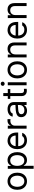

<svg xmlns="http://www.w3.org/2000/svg" viewBox="2203 -2973 969 5415"><g transform="rotate(-90 2687.5 -265.5)"><path d="M42.1 -262.4Q42.1 -344.3 72.5 -406.6Q102.9 -468.9 157.6 -503.1Q212.4 -537.3 283.8 -537.3Q355.3 -537.3 410 -503.1Q464.8 -468.9 494.8 -406.6Q524.9 -344.3 524.9 -262.4Q524.9 -181.3 494.8 -119.3Q464.8 -57.3 410 -23.1Q355.3 11 283.8 11Q212.4 11 157.6 -23.1Q102.9 -57.3 72.5 -119.3Q42.1 -181.3 42.1 -262.4ZM440.6 -262.4Q440.6 -317.3 423.3 -362.7Q406.1 -408.1 370.7 -435.4Q335.3 -462.7 283.8 -462.7Q232 -462.7 196.8 -435.4Q161.6 -408.1 144 -362.7Q126.4 -317.3 126.4 -262.4Q126.4 -207.9 144 -162.6Q161.6 -117.4 196.8 -90.5Q232 -63.5 283.8 -63.5Q335.3 -63.5 370.7 -90.5Q406.1 -117.4 423.3 -162.6Q440.6 -207.9 440.6 -262.4Z M634 -530.4H715.5V-446.1H725.1Q726.2 -447.2 726.9 -448.7Q727.6 -450.3 728.6 -451.7Q742.7 -474.4 758.8 -492.1Q774.9 -509.7 804.6 -523.5Q834.3 -537.3 878.5 -537.3Q944.8 -537.3 996.2 -503.8Q1047.7 -470.3 1076 -408.3Q1104.3 -346.3 1104.3 -263.8Q1104.3 -180.9 1076 -118.8Q1047.7 -56.6 996.5 -22.8Q945.4 11 879.8 11Q834.6 11 804 -3.8Q773.5 -18.6 757.1 -37.1Q740.7 -55.6 726.5 -79.4Q726.2 -80.1 725.8 -80.5Q725.5 -80.8 725.1 -81.5H718.2V198.9H634ZM867.4 -64.2Q916.4 -64.2 951 -90.5Q985.5 -116.7 1002.8 -162.3Q1020 -207.9 1020 -265.2Q1020 -321.8 1003.1 -366.4Q986.2 -410.9 951.7 -436.5Q917.1 -462 867.4 -462Q819.1 -462 785.2 -437.8Q751.4 -413.7 734.1 -369.1Q716.9 -324.6 716.9 -265.2Q716.9 -205.5 734.5 -160Q752.1 -114.6 785.9 -89.4Q819.8 -64.2 867.4 -64.2Z M1188.5 -261Q1188.5 -341.9 1218.6 -404.7Q1248.6 -467.5 1303 -502.4Q1357.4 -537.3 1428.2 -537.3Q1488.6 -537.3 1540.6 -510.7Q1592.5 -484.1 1625 -424.7Q1657.5 -365.3 1657.5 -272.1V-236.9H1246.5V-308.7H1571.8Q1571.8 -352.9 1554.2 -388.1Q1536.6 -423.3 1504.1 -443Q1471.7 -462.7 1428.9 -462.7Q1382.3 -462.7 1346.9 -439.6Q1311.5 -416.4 1292.1 -378.3Q1272.8 -340.1 1272.8 -296.3V-247.9Q1272.8 -189.6 1293.2 -148.3Q1313.5 -107 1350.5 -85.3Q1387.4 -63.5 1436.5 -63.5Q1466.9 -63.5 1491.4 -71.5Q1515.9 -79.4 1532.6 -93.2Q1549.4 -107 1559.4 -124.3H1649.2Q1636.7 -83.9 1607.4 -53.3Q1578 -22.8 1534 -5.9Q1490 11 1436.5 11Q1360.8 11 1304.7 -22.8Q1248.6 -56.6 1218.6 -118.3Q1188.5 -179.9 1188.5 -261Z M1766.6 -530.4H1848.1V-449.6H1853.6Q1863.3 -475.8 1883.6 -496.2Q1904 -516.6 1932 -527.6Q1959.9 -538.7 1991 -538.7Q2015.2 -538.7 2034.5 -537.3V-452.3Q2026.6 -454.1 2012.3 -456Q1997.9 -457.9 1984.1 -457.9Q1946.1 -457.9 1915.7 -442Q1885.4 -426.1 1868.1 -397.8Q1850.8 -369.5 1850.8 -334.3V0H1766.6Z M2299.7 -236.2Q2240 -232.4 2207.4 -210.5Q2174.7 -188.5 2174.7 -146.4Q2174.7 -119.1 2188.9 -100.3Q2203 -81.5 2227.9 -71.8Q2252.8 -62.2 2285.2 -62.2Q2331.1 -62.2 2364.8 -80.5Q2398.5 -98.8 2415.7 -128.5Q2433 -158.1 2433 -192V-357.7Q2433 -391.6 2419.5 -415.4Q2406.1 -439.2 2379.3 -451.7Q2352.6 -464.1 2312.8 -464.1Q2280.4 -464.1 2255.9 -454.8Q2231.4 -445.4 2215.5 -429.4Q2199.6 -413.3 2193.4 -392.3H2106.4Q2111.5 -434.7 2139.3 -467.7Q2167.1 -500.7 2213.1 -519Q2259 -537.3 2317 -537.3Q2362.6 -537.3 2406.8 -523.5Q2451 -509.7 2483.8 -467.9Q2516.6 -426.1 2516.6 -349.4V0H2433V-71.8H2428.9Q2418.9 -51.5 2399 -32.6Q2379.1 -13.8 2346.7 -0.7Q2314.2 12.4 2271.4 12.4Q2220.6 12.4 2179.4 -6.9Q2138.1 -26.2 2114.3 -63.2Q2090.5 -100.1 2090.5 -150.6Q2090.5 -232.4 2146.8 -266.2Q2203 -300.1 2289.4 -306.6Q2314.6 -308.4 2347.2 -310.3Q2379.8 -312.2 2409.5 -313.5Q2430.2 -314.9 2438.5 -314.9L2439.9 -245.9Q2419.9 -244.8 2376.6 -241.7Q2333.2 -238.6 2299.7 -236.2Z M2882.6 -459.9H2606.4V-530.4H2882.6ZM2770.7 -657.5V-152.6Q2770.7 -120.5 2780.4 -103.1Q2790.1 -85.6 2804.9 -79.4Q2819.8 -73.2 2840.5 -73.2Q2852.9 -73.2 2890.2 -75.3V2.8Q2864 6.9 2831.5 6.9Q2794.5 6.9 2761.6 -8.6Q2728.6 -24.2 2707.5 -55.2Q2686.5 -86.3 2686.5 -130.5V-657.5Z M2990.3 -530.4H3074.6V0H2990.3ZM2973.8 -674Q2973.8 -689.2 2982 -702.3Q2990.3 -715.5 3003.8 -722.7Q3017.3 -730 3033.1 -730Q3048.7 -730 3062.3 -722.7Q3076 -715.5 3083.9 -702.3Q3091.9 -689.2 3091.9 -674Q3091.9 -658.8 3083.9 -646.1Q3076 -633.3 3062.3 -625.7Q3048.7 -618.1 3033.1 -618.1Q3017.3 -618.1 3003.8 -625.7Q2990.3 -633.3 2982 -646.1Q2973.8 -658.8 2973.8 -674Z M3183.7 -262.4Q3183.7 -344.3 3214.1 -406.6Q3244.5 -468.9 3299.2 -503.1Q3353.9 -537.3 3425.4 -537.3Q3496.9 -537.3 3551.6 -503.1Q3606.4 -468.9 3636.4 -406.6Q3666.4 -344.3 3666.4 -262.4Q3666.4 -181.3 3636.4 -119.3Q3606.4 -57.3 3551.6 -23.1Q3496.9 11 3425.4 11Q3353.9 11 3299.2 -23.1Q3244.5 -57.3 3214.1 -119.3Q3183.7 -181.3 3183.7 -262.4ZM3582.2 -262.4Q3582.2 -317.3 3564.9 -362.7Q3547.7 -408.1 3512.3 -435.4Q3476.9 -462.7 3425.4 -462.7Q3373.6 -462.7 3338.4 -435.4Q3303.2 -408.1 3285.6 -362.7Q3268 -317.3 3268 -262.4Q3268 -207.9 3285.6 -162.6Q3303.2 -117.4 3338.4 -90.5Q3373.6 -63.5 3425.4 -63.5Q3476.9 -63.5 3512.3 -90.5Q3547.7 -117.4 3564.9 -162.6Q3582.2 -207.9 3582.2 -262.4Z M3859.8 0H3775.6V-530.4H3857V-446.8H3864Q3876.7 -474.8 3898 -495Q3919.2 -515.2 3949.4 -526.2Q3979.6 -537.3 4018.6 -537.3Q4073.2 -537.3 4113.6 -515.2Q4154 -493.1 4176.1 -448Q4198.2 -403 4198.2 -337V0H4114V-330.8Q4114 -371.5 4099.8 -401.2Q4085.6 -430.9 4058.4 -446.5Q4031.1 -462 3993.8 -462Q3954.8 -462 3924.6 -445.1Q3894.3 -428.2 3877.1 -395.7Q3859.8 -363.3 3859.8 -318.4Z M4307.3 -261Q4307.3 -341.9 4337.4 -404.7Q4367.4 -467.5 4421.8 -502.4Q4476.2 -537.3 4547 -537.3Q4607.4 -537.3 4659.4 -510.7Q4711.3 -484.1 4743.8 -424.7Q4776.2 -365.3 4776.2 -272.1V-236.9H4365.3V-308.7H4690.6Q4690.6 -352.9 4673 -388.1Q4655.4 -423.3 4622.9 -443Q4590.5 -462.7 4547.7 -462.7Q4501 -462.7 4465.6 -439.6Q4430.2 -416.4 4410.9 -378.3Q4391.6 -340.1 4391.6 -296.3V-247.9Q4391.6 -189.6 4411.9 -148.3Q4432.3 -107 4469.3 -85.3Q4506.2 -63.5 4555.2 -63.5Q4585.6 -63.5 4610.2 -71.5Q4634.7 -79.4 4651.4 -93.2Q4668.2 -107 4678.2 -124.3H4768Q4755.5 -83.9 4726.2 -53.3Q4696.8 -22.8 4652.8 -5.9Q4608.8 11 4555.2 11Q4479.6 11 4423.5 -22.8Q4367.4 -56.6 4337.4 -118.3Q4307.3 -179.9 4307.3 -261Z M4969.6 0H4885.4V-530.4H4966.9V-446.8H4973.8Q4986.5 -474.8 5007.8 -495Q5029 -515.2 5059.2 -526.2Q5089.4 -537.3 5128.5 -537.3Q5183 -537.3 5223.4 -515.2Q5263.8 -493.1 5285.9 -448Q5308 -403 5308 -337V0H5223.8V-330.8Q5223.8 -371.5 5209.6 -401.2Q5195.4 -430.9 5168.2 -446.5Q5140.9 -462 5103.6 -462Q5064.6 -462 5034.4 -445.1Q5004.1 -428.2 4986.9 -395.7Q4969.6 -363.3 4969.6 -318.4Z"/></g></svg>

Font: Pretendard Variable
Style: Regular
Weight: 400
Designer: Base glyphs from Inter by Rasmus Andersson; Hangul glyphs from Noto Sans CJK(Source Han Sans) by Jang Soo-young and Kang
Foundry: Kil Hyung-jin
Version: Version 1.100;FEAKit 1.0